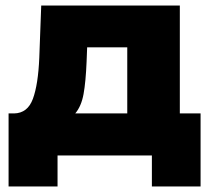

<svg xmlns="http://www.w3.org/2000/svg" viewBox="-20 -562 763 694"><path d="M11 -152H31Q80 -153 99 -205Q118 -257 122 -353L129 -542H630V-152H705V112H529V0H188V112H11ZM440 -152V-391H295L293 -339Q290 -266 282 -222Q274 -178 252 -152Z"/></svg>

Font: Chess Sans ExtraBold
Style: Regular
Weight: 800
Designer: Wolf Bōese
Foundry: Wolf Bōese
Version: Version 7.223